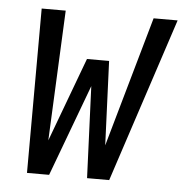

<svg xmlns="http://www.w3.org/2000/svg" viewBox="-43 -562 587 605"><g transform="rotate(5 250.0 -260.0)"><path d="M64 0 65 -520H141L122 -108L221 -374H291L302 -108L419 -520H495L324 0H254L242 -290L134 0Z"/></g></svg>

Font: Iosevka Oblique
Style: Regular
Weight: 400
Italic angle: -9°
Monospace: yes
Designer: Belleve Invis
Foundry: Belleve Invis
Version: Version 32.5.0; ttfautohint (v1.8.4)